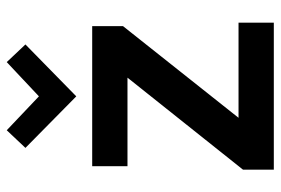

<svg xmlns="http://www.w3.org/2000/svg" viewBox="-148 -664 812 555"><g transform="rotate(-90 257.5 -386.0)"><path d="M45 0V-89L311 -423H55V-525H460V-436L195 -102H470V0ZM108 -718 159 -772 257 -679 356 -772 407 -718 257 -571Z"/></g></svg>

Font: Oxanium SemiBold
Style: Regular
Weight: 600
Designer: Severin Meyer
Version: Version 2.000